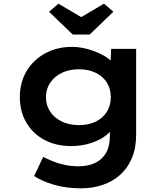

<svg xmlns="http://www.w3.org/2000/svg" viewBox="-20 -795 902 1045"><path d="M422 230Q340 230 273.5 210.5Q207 191 166 163L215 59Q237 70 265.5 82Q294 94 330 102Q366 110 408 110Q461 110 499.5 91Q538 72 558 35.5Q578 -1 578 -56V-126L603 -121Q596 -90 562 -62Q528 -34 477 -17Q426 0 367 0Q285 0 222 -33.5Q159 -67 123.5 -127.5Q88 -188 88 -267Q88 -347 125 -408.5Q162 -470 226.5 -505Q291 -540 374 -540Q400 -540 431 -534Q462 -528 492.5 -516.5Q523 -505 549 -490Q575 -475 591.5 -456Q608 -437 610 -416L580 -408L585 -529H721V-62Q721 10 698 65Q675 120 634 156.5Q593 193 538.5 211.5Q484 230 422 230ZM410 -114Q462 -114 501 -133Q540 -152 561.5 -186.5Q583 -221 583 -266Q583 -311 562 -345Q541 -379 501.5 -398.5Q462 -418 410 -418Q357 -418 316.5 -398.5Q276 -379 253 -344.5Q230 -310 230 -266Q230 -222 253 -187.5Q276 -153 316.5 -133.5Q357 -114 410 -114ZM376 -607 247 -731 298 -775 437 -693H407L546 -775L597 -731L468 -607Z"/></svg>

Font: Lexend Giga SemiBold
Style: Regular
Weight: 600
Designer: Bonnie Shaver-Troup, Thomas Jockin
Foundry: Lexend
Version: Version 1.007